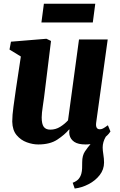

<svg xmlns="http://www.w3.org/2000/svg" viewBox="-20 -780 654 1050"><path d="M189 10Q159 10 126.5 -1.8Q94 -13.5 71 -40.8Q48 -68 47 -115Q47 -149.5 53.8 -198Q60.5 -246.5 67 -292L94 -471L32 -509L40 -552L234 -568L259 -556L226 -288Q221 -244.5 214.5 -202.2Q208 -160 208 -138Q208 -102 219.2 -86.5Q230.5 -71 255 -71Q284.5 -71 309.2 -86.5Q334 -102 352 -122L412 -564H569L506 -110Q501 -73 526 -73Q534.5 -73 543 -77.2Q551.5 -81.5 570 -95L584 -61Q581.5 -56.5 575 -48.8Q568.5 -41 558.5 -32.5Q541.5 -3.5 541.5 26.5Q541.5 42 545.2 64.8Q549 87.5 549 109Q549 147 525.2 177.5Q501.5 208 464.5 227.2Q427.5 246.5 388.5 251L377.5 219.5Q399.5 211 410 198.5Q420.5 186 425 169Q428.5 156 429 140.5Q429.5 125 429.5 106.5Q429.5 70.5 444.5 48.2Q459.5 26 475 8Q461.5 10 448 10Q407.5 10 386.5 -4Q365.5 -18 360 -42Q357 -55 360 -71L358 -72Q333.5 -43 293.5 -16.5Q253.5 10 189 10ZM220 -759.5H501L487.5 -657H206.5Z"/></svg>

Font: Merriweather Black
Style: Italic
Weight: 900
Italic angle: -7.8°
Designer: Eben Sorkin
Foundry: Eben Sorkin
Version: Version 2.200;gftools[0.9.31]